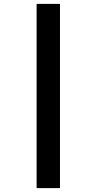

<svg xmlns="http://www.w3.org/2000/svg" viewBox="-20 -767 497 986"><path d="M168 -747H288V199H168Z"/></svg>

Font: Taviraj SemiBold
Style: Regular
Weight: 600
Designer: Katatrad Team
Foundry: CadsonDemak
Version: Version 1.001